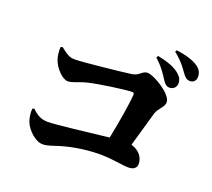

<svg xmlns="http://www.w3.org/2000/svg" viewBox="-133 -1009 1265 1147"><g transform="rotate(20 500.0 -436.0)"><path d="M794 -645C808 -622 822 -612 839 -612C864 -612 882 -631 882 -654C882 -673 876 -690 856 -708C822 -739 770 -755 712 -767L704 -755C753 -711 776 -673 794 -645ZM889 -728C907 -703 919 -691 940 -691C964 -691 978 -707 978 -731C978 -755 969 -775 944 -793C914 -814 865 -829 805 -837L798 -826C854 -781 873 -750 889 -728ZM113 -214C110 -195 113 -161 123 -134C140 -89 195 -35 242 -35C275 -35 305 -49 345 -61C389 -74 482 -96 585 -96C671 -96 731 -80 770 -80C805 -80 823 -95 823 -121C823 -158 798 -199 743 -214L806 -434C817 -473 854 -491 854 -524C854 -576 728 -651 687 -651C654 -651 646 -617 599 -611C548 -604 304 -577 249 -577C214 -577 195 -592 157 -622L145 -617C144 -590 147 -562 154 -541C168 -496 219 -440 255 -440C285 -440 316 -460 369 -473C425 -487 595 -512 640 -512C649 -512 653 -508 652 -498C649 -445 627 -312 606 -210C484 -196 275 -171 226 -171C183 -171 157 -187 124 -218Z"/></g></svg>

Font: Noto Serif CJK SC Black
Style: Regular
Weight: 900
Designer: Ryoko NISHIZUKA 西塚涼子 (kana & ideographs); Frank Grießhammer (Latin, Greek & Cyrillic); Wenlong ZHANG 张文龙 (bopomofo); San
Foundry: Adobe
Version: Version 2.001;hotconv 1.1.0;makeotfexe 2.6.0